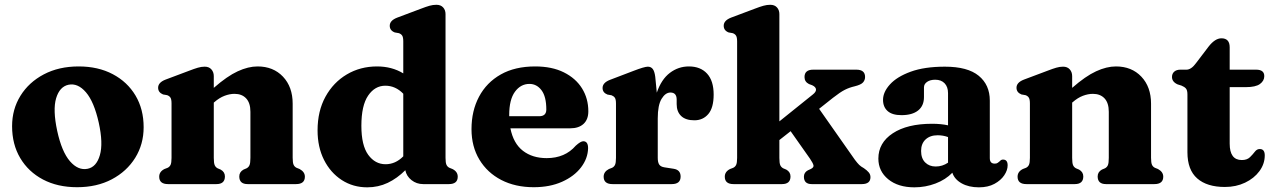

<svg xmlns="http://www.w3.org/2000/svg" viewBox="-20 -769 5322 802"><path d="M308.5 -491.5Q390 -491.5 451 -459.2Q512 -427 546 -370Q580 -313 580 -237.5Q580 -166.5 544.8 -109.8Q509.5 -53 447 -20Q384.5 13 302 13Q220.5 13 159.5 -19.2Q98.5 -51.5 64.5 -108.8Q30.5 -166 30.5 -242Q30.5 -312.5 65.5 -369Q100.5 -425.5 163.2 -458.5Q226 -491.5 308.5 -491.5ZM346 -64Q383 -71.5 397.2 -121Q411.5 -170.5 392.5 -256.5Q373 -344 339 -383.5Q305 -423 266 -415Q229 -407 214.5 -358.8Q200 -310.5 219 -222Q238 -135 272.2 -95.5Q306.5 -56 346 -64Z M873 -451V-402Q929 -451 973 -471.2Q1017 -491.5 1056 -491.5Q1121.5 -491.5 1162 -448.8Q1202.5 -406 1202.5 -336V-110Q1202.5 -89 1206.5 -80.5Q1210.5 -72 1219 -68L1231.5 -63Q1253.5 -51 1253.5 -31Q1253.5 0 1216.5 0H1014.5Q979.5 0 979.5 -32Q979.5 -50.5 997 -60.5L1010 -66Q1018.5 -70.5 1022.2 -79.2Q1026 -88 1026 -110V-302Q1026 -339 1008.2 -358Q990.5 -377 959.5 -377Q939.5 -377 917.8 -368.8Q896 -360.5 875 -342L873 -340.5V-109.5Q873 -88 876.8 -79.2Q880.5 -70.5 889 -66L902 -60.5Q919.5 -50.5 919.5 -32Q919.5 0 884 0H682Q645 0 645 -31Q645 -52 667 -63L680 -68Q688.5 -72 692.5 -80.5Q696.5 -89 696.5 -109.5V-337Q696.5 -354.5 691.8 -361.5Q687 -368.5 678 -371.5L661 -374.5Q640.5 -383 640.5 -402.5Q640.5 -424.5 671.5 -436.5L770 -473.5Q792 -482 806.5 -486.2Q821 -490.5 835 -490.5Q853 -490.5 863 -479.2Q873 -468 873 -451Z M1306.5 -224.5Q1306.5 -305 1339.5 -365Q1372.5 -425 1428.8 -458.2Q1485 -491.5 1555 -491.5Q1617 -491.5 1664.5 -462.5V-596Q1664.5 -613.5 1659.8 -620.5Q1655 -627.5 1646 -630.5L1629 -633.5Q1608 -641.5 1608 -661.5Q1608 -683.5 1639.5 -695.5L1738 -732.5Q1760 -741 1774.2 -745Q1788.5 -749 1803 -749Q1821 -749 1831 -738Q1841 -727 1841 -710V-109.5Q1841 -89 1845 -80.5Q1849 -72 1857.5 -68L1870 -63Q1892 -52 1892 -31Q1892 0 1855 0H1747.5Q1720 0 1699 -16.5Q1678 -33 1673 -58Q1639 -24 1599.5 -5.2Q1560 13.5 1514 13.5Q1454.5 13.5 1407.5 -17Q1360.5 -47.5 1333.5 -101Q1306.5 -154.5 1306.5 -224.5ZM1489.5 -243.5Q1489.5 -161.5 1518.2 -122.2Q1547 -83 1590.5 -83Q1632 -83 1664.5 -116V-377.5Q1632 -411 1589.5 -411Q1546 -411 1517.8 -369.8Q1489.5 -328.5 1489.5 -243.5Z M2437.5 -304Q2437.5 -270 2417.5 -251.5Q2397.5 -233 2361.5 -233H2112Q2124.5 -170 2164.2 -139.2Q2204 -108.5 2263.5 -108.5Q2340 -108.5 2385 -160.5Q2406 -179.5 2417 -179Q2436.5 -178.5 2436.5 -150Q2435.5 -107 2407 -69.8Q2378.5 -32.5 2327.8 -9.8Q2277 13 2209.5 13Q2132.5 13 2074 -17.2Q2015.5 -47.5 1982.5 -102.2Q1949.5 -157 1949.5 -229.5Q1949.5 -306 1981 -365.2Q2012.5 -424.5 2071.8 -458Q2131 -491.5 2215.5 -491.5Q2285.5 -491.5 2335.2 -466.8Q2385 -442 2411.2 -399.8Q2437.5 -357.5 2437.5 -304ZM2107 -288.5Q2107 -286 2107 -283.5H2232Q2262 -283.5 2262 -311.5Q2262 -365.5 2242 -392Q2222 -418.5 2191.5 -418.5Q2155 -418.5 2131 -385.8Q2107 -353 2107 -288.5Z M2717 -448.5 2723.5 -382Q2742.5 -437.5 2778 -464.5Q2813.5 -491.5 2857.5 -491.5Q2906 -491.5 2933.5 -461.5Q2961 -431.5 2961 -374Q2961 -319 2938.8 -292.8Q2916.5 -266.5 2880.5 -266.5Q2844 -266.5 2825.2 -284.5Q2806.5 -302.5 2806.5 -334V-354Q2806 -382.5 2780.5 -382.5Q2759.5 -382.5 2743.5 -356.2Q2727.5 -330 2727.5 -274.5V-109.5Q2727.5 -91 2733.5 -81.8Q2739.5 -72.5 2755.5 -70L2794 -64Q2823 -59.5 2823 -31.5Q2823 0 2786 0H2538.5Q2501.5 0 2501.5 -31Q2501.5 -51.5 2523.5 -63L2536.5 -68Q2545 -72 2549 -80.5Q2553 -89 2553 -109.5V-336.5Q2553 -354 2548.2 -360.8Q2543.5 -367.5 2534.5 -371L2517.5 -374Q2497 -382 2497 -401.5Q2497 -423.5 2528 -435.5L2625 -472.5Q2671.5 -490.5 2686 -490.5Q2699 -490.5 2706.5 -481Q2714 -471.5 2717 -448.5Z M3044 0Q3007.5 0 3007.5 -31Q3007.5 -52 3029.5 -63L3042.5 -68Q3051 -72 3055 -80.5Q3059 -89 3059 -109.5V-596Q3059 -613.5 3054.2 -620.5Q3049.5 -627.5 3040.5 -630.5L3023.5 -633.5Q3003 -641.5 3003 -661.5Q3003 -683.5 3034 -695.5L3132.5 -732.5Q3154.5 -741 3169 -745Q3183.5 -749 3197.5 -749Q3215.5 -749 3225.5 -738Q3235.5 -727 3235.5 -710V-262L3375.5 -374.5Q3389.5 -385.5 3388.5 -395.8Q3387.5 -406 3372.5 -413L3359 -418Q3340.5 -427.5 3340.5 -447Q3340.5 -478 3377 -478H3557Q3593.5 -478 3593.5 -447.5Q3593.5 -434.5 3585 -424.8Q3576.5 -415 3550 -408.5Q3528 -403.5 3508.8 -393.8Q3489.5 -384 3459.5 -360.5L3401.5 -314.5L3551 -101.5Q3561.5 -87.5 3569 -80.2Q3576.5 -73 3588.5 -66.5Q3601 -58 3608.5 -49.2Q3616 -40.5 3616 -29Q3616 0 3580 0H3370.5Q3338 0 3338 -31Q3338 -48.5 3354.5 -57.5L3366.5 -63Q3380 -69.5 3378 -78.5Q3376 -87.5 3363.5 -106L3282.5 -221L3235.5 -184V-109.5Q3235.5 -88 3239.2 -79.2Q3243 -70.5 3251.5 -66L3264.5 -60.5Q3282 -50.5 3282 -32Q3282 0 3246.5 0Z M3649 -106.5Q3649 -172.5 3709.2 -212.2Q3769.5 -252 3873.5 -252Q3911 -252 3940 -245.5V-380Q3940 -406 3925.8 -421Q3911.5 -436 3886.5 -436Q3865.5 -436 3852.5 -427Q3839.5 -418 3839.5 -404V-363.5Q3839.5 -327 3815 -307.5Q3790.5 -288 3745.5 -288Q3707 -288 3687.8 -305Q3668.5 -322 3668.5 -352Q3668.5 -384.5 3697.5 -416.5Q3726.5 -448.5 3784 -469.5Q3841.5 -490.5 3927 -490.5Q4022 -490.5 4068.2 -452.5Q4114.5 -414.5 4114.5 -349V-108.5Q4114.5 -85.5 4135 -85.5Q4143 -85.5 4147.5 -88.8Q4152 -92 4156 -95.5Q4158.5 -98.5 4161.8 -100.5Q4165 -102.5 4169.5 -102.5Q4189 -102.5 4189 -78.5Q4189 -58 4174.8 -36.8Q4160.5 -15.5 4133.8 -1Q4107 13.5 4069 13.5Q4026.5 13.5 3996.8 -3.2Q3967 -20 3958 -47.5Q3930 -18.5 3887.8 -2.5Q3845.5 13.5 3799.5 13.5Q3731.5 13.5 3690.2 -20.2Q3649 -54 3649 -106.5ZM3827.5 -138.5Q3827.5 -107.5 3844.5 -90.5Q3861.5 -73.5 3888.5 -73.5Q3916.5 -73.5 3940 -89.5V-196.5Q3919.5 -204 3896.5 -204Q3865 -204 3846.2 -186.5Q3827.5 -169 3827.5 -138.5Z M4458.5 -451V-402Q4514.5 -451 4558.5 -471.2Q4602.5 -491.5 4641.5 -491.5Q4707 -491.5 4747.5 -448.8Q4788 -406 4788 -336V-110Q4788 -89 4792 -80.5Q4796 -72 4804.5 -68L4817 -63Q4839 -51 4839 -31Q4839 0 4802 0H4600Q4565 0 4565 -32Q4565 -50.5 4582.5 -60.5L4595.5 -66Q4604 -70.5 4607.8 -79.2Q4611.5 -88 4611.5 -110V-302Q4611.5 -339 4593.8 -358Q4576 -377 4545 -377Q4525 -377 4503.2 -368.8Q4481.5 -360.5 4460.5 -342L4458.5 -340.5V-109.5Q4458.5 -88 4462.2 -79.2Q4466 -70.5 4474.5 -66L4487.5 -60.5Q4505 -50.5 4505 -32Q4505 0 4469.5 0H4267.5Q4230.5 0 4230.5 -31Q4230.5 -52 4252.5 -63L4265.5 -68Q4274 -72 4278 -80.5Q4282 -89 4282 -109.5V-337Q4282 -354.5 4277.2 -361.5Q4272.5 -368.5 4263.5 -371.5L4246.5 -374.5Q4226 -383 4226 -402.5Q4226 -424.5 4257 -436.5L4355.5 -473.5Q4377.5 -482 4392 -486.2Q4406.5 -490.5 4420.5 -490.5Q4438.5 -490.5 4448.5 -479.2Q4458.5 -468 4458.5 -451Z M4915 -411.5 4899 -416.5Q4875.5 -427 4875.5 -447.5Q4875.5 -461.5 4885 -469.8Q4894.5 -478 4910.5 -478H4936Q4956 -478 4976 -505.5L5028.5 -574.5Q5055.5 -609 5082 -609Q5116.5 -609 5116.5 -571.5V-478H5227Q5261 -478 5261 -451Q5261 -431.5 5243 -418.2Q5225 -405 5184 -405H5116.5V-169Q5116.5 -100.5 5167 -100.5Q5189 -100.5 5201 -112.2Q5213 -124 5221.8 -135.5Q5230.5 -147 5243 -146.5Q5263.5 -146 5263 -118.5Q5262.5 -83.5 5240.5 -53.8Q5218.5 -24 5180.8 -6Q5143 12 5096.5 12Q5021.5 12 4980.8 -23.8Q4940 -59.5 4940 -133V-374.5Q4940 -392 4933.8 -399.2Q4927.5 -406.5 4915 -411.5Z"/></svg>

Font: Fraunces 9pt Soft
Style: Bold
Weight: 700
Version: Version 1.000;[b76b70a41]